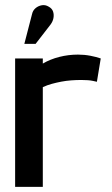

<svg xmlns="http://www.w3.org/2000/svg" viewBox="-20 -729 438 749"><path d="M177 -633Q186 -645 188.5 -658.5Q191 -672 187 -684Q183 -696 170 -703Q157 -711 143 -708.5Q129 -706 118.5 -697Q108 -688 105 -674L75 -558H119ZM358 -410 373 -501Q356 -507 332.5 -511.5Q309 -516 284 -516Q247 -516 211.5 -507Q176 -498 147 -481V-501H39V0H147V-389Q164 -397 182.5 -402Q201 -407 219.5 -410.5Q238 -414 257.5 -415.5Q277 -417 297 -417Q326 -417 342 -413.5Q358 -410 358 -410Z"/></svg>

Font: Advent Pro Expanded
Style: Bold
Weight: 700
Width: 7
Designer: VivaRado, Andreas Kalpakidis
Foundry: VivaRado, Andreas Kalpakidis
Version: Version 3.000